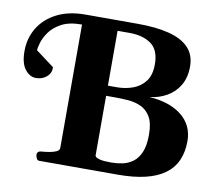

<svg xmlns="http://www.w3.org/2000/svg" viewBox="-77 -784 998 875"><g transform="rotate(10 422.0 -346.5)"><path d="M157.2 0Q148.9 0 144.8 -9.8Q140.6 -19.5 140.6 -24.9Q140.6 -41 156.7 -43Q176.3 -44.4 195.8 -47.6Q215.3 -50.8 228.8 -57.1Q242.2 -63.5 242.2 -74.2V-645.5Q183.6 -645.5 147.7 -626.2Q111.8 -606.9 93 -579.8Q74.2 -552.7 67.4 -528.6Q60.5 -504.4 60.5 -494.6L144 -432.1Q145 -432.1 145.3 -429.4Q145.5 -426.8 145.5 -426.8Q146 -411.1 137 -397.9Q127.9 -384.8 112.3 -377Q96.7 -369.1 76.7 -369.1Q48.3 -369.1 26.6 -397Q4.9 -424.8 4.9 -481Q4.9 -540.5 33.9 -588.6Q63 -636.7 117.7 -664.8Q172.4 -692.9 250 -692.9H491.7Q577.6 -692.9 637.5 -677.5Q697.3 -662.1 728.8 -628.9Q760.3 -595.7 760.3 -542Q760.3 -491.7 739.3 -455.8Q718.3 -419.9 682.4 -399.2Q646.5 -378.4 602.5 -373.5Q648.9 -370.6 686.8 -357.9Q724.6 -345.2 751.7 -323.7Q778.8 -302.2 793.2 -272.5Q807.6 -242.7 807.6 -205.6Q807.6 -153.8 790 -115.2Q772.5 -76.7 736.8 -51Q701.2 -25.4 647.5 -12.7Q593.8 0 521.5 0ZM406.7 -391.6H448.7Q486.8 -391.6 521.5 -404.1Q556.2 -416.5 578.4 -445.3Q600.6 -474.1 600.6 -523.9Q600.6 -590.8 562.3 -618.2Q523.9 -645.5 461.9 -645.5H406.7ZM482.9 -49.3Q508.3 -49.3 534.2 -54.7Q560.1 -60.1 581.8 -75.9Q603.5 -91.8 616.7 -122.6Q629.9 -153.3 629.9 -204.1Q629.9 -258.3 612.1 -287.4Q594.2 -316.4 566.4 -328.4Q538.6 -340.3 507.6 -342.5Q476.6 -344.7 450.2 -344.7H406.7V-67.4Q406.7 -67.4 409.9 -62.7Q413.1 -58.1 429.2 -53.7Q445.3 -49.3 482.9 -49.3Z"/></g></svg>

Font: Gelasio
Style: Regular
Weight: 400
Designer: Eben Sorkin
Foundry: Eben Sorkin
Version: Version 1.008